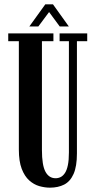

<svg xmlns="http://www.w3.org/2000/svg" viewBox="-20 -854 440 886"><path d="M210.5 12Q186.5 12 161.2 4.8Q136 -2.5 114.8 -21.5Q93.5 -40.5 80.2 -75Q67 -109.5 67 -164V-664H18V-700H226.5V-664H173.5V-162Q173.5 -91.5 189.8 -61.5Q206 -31.5 236.5 -31.5Q249 -31.5 260 -37Q271 -42.5 279.8 -55.8Q288.5 -69 293.2 -92Q298 -115 298 -150.5V-664H255V-700H382.5V-664H335V-146Q335 -86 319.5 -51.2Q304 -16.5 276 -2.2Q248 12 210.5 12ZM115.5 -732 189 -834H224.5L297.5 -732H255.5L206.5 -798.5L157 -732Z"/></svg>

Font: Imbue Thin 10pt SemiBold
Style: Regular
Weight: 600
Version: Version 1.102